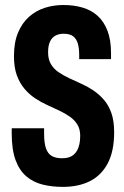

<svg xmlns="http://www.w3.org/2000/svg" viewBox="-20 -719 486 751"><path d="M225.8 12Q183.1 12 146.9 3Q110.6 -6 83.2 -29.1Q55.9 -52.2 40.8 -93Q25.8 -133.9 25.8 -197.7Q25.8 -202.1 25.8 -207.6Q25.8 -213.2 26 -217.2H152.5Q152.5 -212.2 152.5 -207.1Q152.5 -202 152.5 -197Q152.5 -160 159.8 -138.8Q167.2 -117.6 182.6 -108.8Q198 -100 223.1 -100Q237.2 -100 248 -103.1Q258.9 -106.3 267.6 -113.4Q276.3 -120.6 281.9 -130.9Q287.6 -141.2 290.6 -155.4Q293.7 -169.7 293.7 -188.1Q293.7 -214.1 282.4 -232.2Q271.1 -250.3 252.7 -263Q234.2 -275.8 211.7 -286.5Q189.1 -297.1 164.1 -308.5Q139.2 -319.9 116.6 -335Q94 -350.1 75.6 -372Q57.1 -393.8 45.8 -424.6Q34.6 -455.4 34.6 -499.4Q34.6 -553.2 50.5 -591.2Q66.4 -629.1 93.3 -653.1Q120.2 -677 154.5 -688.2Q188.9 -699.4 227.8 -699.4Q268.8 -699.4 302.8 -689.4Q336.9 -679.4 361.5 -657.4Q386.2 -635.4 400.2 -599.2Q414.3 -563 414.3 -510.6V-487.8H289.8V-503Q289.8 -530.1 284.4 -548.7Q279 -567.2 266.1 -577.1Q253.3 -587 228.6 -587Q210.7 -587 196.9 -579.7Q183.1 -572.3 175.6 -556.4Q168.1 -540.5 168.1 -514.4Q168.1 -487.1 178.9 -468.6Q189.7 -450.1 208.3 -437.2Q226.8 -424.4 249.4 -413.7Q272 -403 296.8 -392Q321.7 -381 344.2 -366Q366.8 -351 385.8 -329.4Q404.9 -307.8 415.7 -276.8Q426.5 -245.8 426.5 -202Q426.5 -127.8 401.7 -80.6Q376.8 -33.3 332.2 -10.7Q287.5 12 225.8 12Z"/></svg>

Font: Archivo SemiBold ExtraCondensed
Style: Regular
Weight: 600
Width: 2
Version: Version 2.001